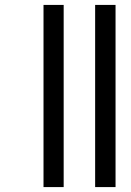

<svg xmlns="http://www.w3.org/2000/svg" viewBox="-20 -761 533 781"><path d="M239 -741V0H157V-741ZM450 -741V0H367V-741Z"/></svg>

Font: Poppins A&M
Style: Regular-A&M
Weight: 400
Designer: Ninad Kale (Devanagari), Jonny Pinhorn (Latin)
Foundry: Indian Type Foundry
Version: 4.004